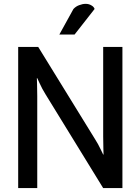

<svg xmlns="http://www.w3.org/2000/svg" viewBox="-20 -964 720 984"><path d="M607.4 0Q607.4 -180.7 607.4 -723.6Q582 -723.6 508.8 -723.6Q508.8 -609.4 508.8 -264.6Q508.8 -231.4 509.8 -201.2Q510.7 -171.9 510.7 -171.9Q510.7 -171.9 508.8 -171.9Q508.8 -171.9 496.1 -198.2Q483.4 -225.6 465.8 -252.9Q369.1 -410.2 175.8 -723.6Q150.4 -723.6 73.2 -723.6Q73.2 -543 73.2 0Q97.7 0 170.9 0Q170.9 -118.2 170.9 -471.7Q170.9 -504.9 169.9 -534.2Q168.9 -563.5 168.9 -563.5Q169.9 -563.5 170.9 -563.5Q170.9 -563.5 183.6 -536.1Q195.3 -509.8 212.9 -481.4Q311.5 -320.3 508.8 0Q533.2 0 607.4 0ZM464.8 -918Q460.9 -929.7 448.2 -936.5Q435.5 -944.3 418.9 -944.3Q403.3 -944.3 385.7 -937.5Q369.1 -931.6 356.4 -918Q332 -874 284.2 -787.1Q303.7 -787.1 362.3 -787.1Q387.7 -819.3 464.8 -918Z"/></svg>

Font: DaxlinePro-Medium
Style: Medium
Weight: 400
Designer: Hans Reichel
Version: Version 7.502; 2006